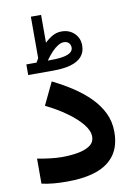

<svg xmlns="http://www.w3.org/2000/svg" viewBox="-95 -927 687 986"><g transform="rotate(-10 249.0 -434.0)"><path d="M202.3 -630.5 183.5 -630Q200.9 -654.9 217.8 -672.5Q234.6 -690 250.5 -699.5Q266.5 -709 280.4 -709Q296.8 -709 306.3 -699.5Q315.7 -690 315.7 -674.6Q315.7 -661.4 304.5 -651.4Q293.3 -641.4 268.2 -636Q243.2 -630.5 202.3 -630.5ZM124.6 -630H71.6V-574.6H202.8Q256.5 -574.6 294 -585.4Q331.4 -596.2 351.2 -618.9Q371 -641.5 371 -676Q371 -714.5 345 -739.9Q319 -765.3 278 -765.3Q253.6 -765.3 232.1 -753.6Q210.7 -741.9 190.3 -722.2V-867.3H137V-650.8Q134.6 -646 131.2 -640.8Q127.9 -635.6 124.6 -630ZM169.1 -129.6Q142.9 -129.6 108.2 -133.7Q73.5 -137.7 41.7 -144.1V-13.4Q72.7 -6.5 105.7 -3.7Q138.7 -1 176.4 -1Q263.3 -1 326 -22.4Q388.7 -43.8 422.7 -90.3Q456.6 -136.7 456.6 -211.7Q456.6 -264.8 434.7 -309.8Q412.8 -354.7 374.7 -392.9Q336.6 -431 287.6 -462.9Q238.7 -494.7 184.8 -521.3L128.7 -404.2Q188.7 -374.9 236.4 -340.6Q284.2 -306.4 312.1 -272Q340.1 -237.7 340.1 -206.9Q340.1 -176.7 315.9 -160Q291.8 -143.3 252.7 -136.4Q213.7 -129.6 169.1 -129.6Z"/></g></svg>

Font: Vazirmatn RD NL
Style: Regular
Weight: 400
Designer: Saber Rastikerdar
Foundry: Saber Rastikerdar
Version: Version 32.101